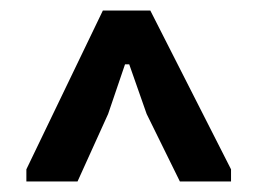

<svg xmlns="http://www.w3.org/2000/svg" viewBox="-20 -720 488 364"><path d="M321 -376 258 -504 225 -598H217L185 -504L127 -376H30V-399L175 -700H265L418 -399V-376Z"/></svg>

Font: AR One Sans SemiBold
Style: Regular
Weight: 600
Designer: Niteesh Yadav
Foundry: Niteesh Yadav
Version: Version 1.001;gftools[0.9.33]